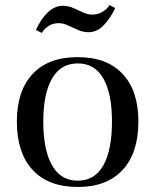

<svg xmlns="http://www.w3.org/2000/svg" viewBox="-20 -735 617 763"><path d="M289 8Q172 8 109.5 -60Q47 -128 47 -252Q47 -374 109.5 -441Q172 -508 289 -508Q405 -508 467.5 -441Q530 -374 530 -252Q530 -128 467.5 -60Q405 8 289 8ZM289 -17Q357 -17 391 -78.5Q425 -140 425 -252Q425 -362 391 -422.5Q357 -483 289 -483Q221 -483 186.5 -422.5Q152 -362 152 -252Q152 -140 186.5 -78.5Q221 -17 289 -17ZM146 -604 123 -616Q142 -659 169.5 -685.5Q197 -712 230 -712Q251 -712 270.5 -703.5Q290 -695 309 -686Q328 -677 347 -677Q370 -677 389 -689Q408 -701 415 -715L438 -703Q416 -658 390 -632.5Q364 -607 332 -607Q310 -607 290 -616Q270 -625 250.5 -634Q231 -643 213 -643Q191 -643 173.5 -632Q156 -621 146 -604Z"/></svg>

Font: Bentinck
Style: Regular
Weight: 400
Designer: Jörg Drees
Foundry: Jörg Drees
Version: Version 1.000; ttfautohint (v1.8.4.7-5d5b)